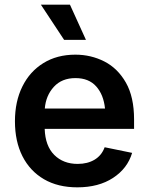

<svg xmlns="http://www.w3.org/2000/svg" viewBox="-20 -785 631 816"><path d="M308.6 11.2Q226.1 11.2 166.7 -23.4Q107.4 -58.1 75.4 -121.1Q43.5 -184.1 43.5 -269.5Q43.5 -353.5 75 -417.2Q106.4 -481 164.3 -516.8Q222.2 -552.7 300.3 -552.7Q366.7 -552.7 423.6 -523.7Q480.5 -494.6 515.1 -433.8Q549.8 -373 549.8 -277.3V-237.3H169.9Q172.4 -164.6 210.7 -126.5Q249 -88.4 310.1 -88.4Q352.1 -88.4 382.1 -106.4Q412.1 -124.5 424.8 -159.2L541.5 -135.3Q522 -69.3 460.7 -29.1Q399.4 11.2 308.6 11.2ZM170.4 -323.7H426.3Q420.4 -382.3 388.9 -417.7Q357.4 -453.1 300.8 -453.1Q242.7 -453.1 208.7 -415.8Q174.8 -378.4 170.4 -323.7ZM252.4 -615.7 153.8 -765.1H277.3L345.2 -615.7Z"/></svg>

Font: Inter SemiBold
Style: Regular
Weight: 600
Designer: Rasmus Andersson
Foundry: rsms
Version: Version 4.001;git-9221beed3